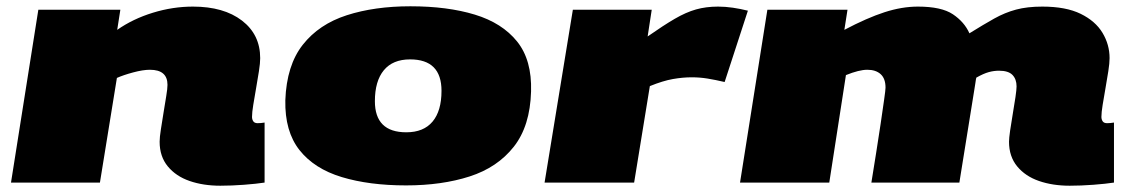

<svg xmlns="http://www.w3.org/2000/svg" viewBox="-20 -581 3597 611"><path d="M102 -550H363L353 -486Q403 -521 466.5 -540.5Q530 -560 594 -560Q692 -560 750 -515.5Q808 -471 808 -396Q808 -380 804 -354.5Q800 -329 795 -300.5Q790 -272 786 -247.5Q782 -223 782 -209Q782 -201 786 -195Q790 -189 800 -189Q810 -189 822 -191V0Q796 4 756.5 7Q717 10 681 10Q627 10 583.5 -5Q540 -20 514 -51.5Q488 -83 488 -130Q488 -144 492 -169.5Q496 -195 500.5 -223Q505 -251 509 -275Q513 -299 513 -311Q513 -359 457 -359Q435 -359 403.5 -350.5Q372 -342 352 -333L298 0H15Z M1272 9Q1155 9 1067.5 -17.5Q980 -44 933 -103.5Q886 -163 888 -262Q892 -373 943.5 -438.5Q995 -504 1083.5 -532.5Q1172 -561 1286 -561Q1404 -561 1491 -534.5Q1578 -508 1625.5 -449Q1673 -390 1670 -290Q1667 -180 1615 -114Q1563 -48 1474.5 -19.5Q1386 9 1272 9ZM1273 -160Q1328 -160 1356.5 -194Q1385 -228 1385 -292Q1385 -392 1285 -392Q1230 -392 1201.5 -357.5Q1173 -323 1173 -259Q1173 -160 1273 -160Z M2054 -550 2041 -465Q2091 -500 2127 -521Q2163 -542 2195 -551Q2227 -560 2265 -560Q2288 -560 2312 -556.5Q2336 -553 2360 -547L2286 -320Q2256 -327 2231.5 -331Q2207 -335 2181 -335Q2153 -335 2121.5 -329.5Q2090 -324 2048 -307L1998 0H1713L1803 -550Z M3384 10Q3330 10 3286.5 -5Q3243 -20 3217 -51.5Q3191 -83 3191 -130Q3191 -141 3194.5 -165.5Q3198 -190 3203 -219Q3208 -248 3211.5 -272Q3215 -296 3215 -306Q3215 -329 3202 -342.5Q3189 -356 3159 -356Q3143 -356 3126.5 -351.5Q3110 -347 3087 -334Q3086 -332 3084 -317Q3082 -302 3081 -298Q3069 -224 3057 -149Q3045 -74 3033 0H2753Q2760 -44 2768 -93.5Q2776 -143 2782.5 -187.5Q2789 -232 2793.5 -263.5Q2798 -295 2798 -302Q2798 -331 2782.5 -345Q2767 -359 2740 -359Q2714 -359 2672 -342L2619 0H2335L2422 -550H2677L2667 -486Q2739 -524 2794.5 -542Q2850 -560 2901 -560Q2976 -560 3012.5 -535.5Q3049 -511 3065 -475Q3110 -503 3144 -522Q3178 -541 3213.5 -550.5Q3249 -560 3297 -560Q3372 -560 3419 -537Q3466 -514 3488.5 -476.5Q3511 -439 3511 -396Q3511 -380 3507 -354.5Q3503 -329 3498 -300.5Q3493 -272 3489 -247.5Q3485 -223 3485 -209Q3485 -201 3489 -195Q3493 -189 3503 -189Q3513 -189 3525 -191V0Q3499 4 3459.5 7Q3420 10 3384 10Z"/></svg>

Font: Georama ExtraExtended Black
Style: Italic
Weight: 900
Width: 8
Italic angle: -9°
Designer: Jean-Baptiste Levee
Foundry: Production Type
Version: Version 1.000